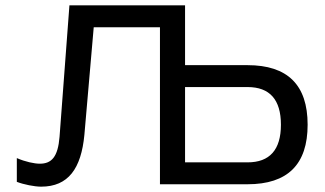

<svg xmlns="http://www.w3.org/2000/svg" viewBox="-20 -690 1216 719"><path d="M240 -670 203 -178C197 -102 173 -77 129 -77C109 -77 75 -84 43 -98V-9C69 1 109 9 134 9C236 9 284 -59 296 -185L331 -588H579V0H907C1057 0 1132 -74 1132 -223C1132 -372 1057 -446 907 -446H673V-670ZM673 -82V-364H907C990 -364 1032 -317 1032 -223C1032 -129 990 -82 907 -82Z"/></svg>

Font: LT Wave Alt
Style: Regular
Weight: 400
Designer: Daniel Lyons
Version: Version 2.5 (Glyphs App)